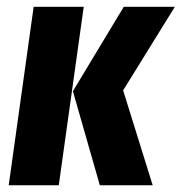

<svg xmlns="http://www.w3.org/2000/svg" viewBox="-20 -551 540 571"><path d="M229 -530.8 154.8 0H5.9L80.1 -530.8ZM500 -530.8 346.2 -282.2 434.1 0H276.9L196.8 -279.8L348.1 -530.8Z"/></svg>

Font: Fira Sans Compressed
Style: Bold Italic
Weight: 700
Width: 3
Italic angle: -8°
Designer: Carrois Corporate & Edenspiekermann AG
Foundry: Carrois Corporate GbR & Edenspiekermann AG
Version: Version 4.203;PS 004.203;hotconv 1.0.88;makeotf.lib2.5.64775